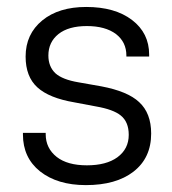

<svg xmlns="http://www.w3.org/2000/svg" viewBox="-20 -534 502 560"><path d="M96.7 -34.2Q46.9 -74.2 46.9 -141.6V-146.5H113.3V-142.6Q113.3 -101.6 145.5 -76.2Q176.8 -51.8 233.4 -51.8Q290 -51.8 322.3 -75.2Q355.5 -99.6 355.5 -140.6Q355.5 -178.7 332 -197.3Q310.5 -214.8 259.8 -223.6L197.3 -235.4Q123 -248 88.9 -279.3Q54.7 -310.5 54.7 -369.1Q54.7 -434.6 103.5 -474.6Q151.4 -513.7 231.4 -513.7Q315.4 -513.7 365.2 -475.6Q415 -437.5 415 -375V-369.1H348.6V-372.1Q348.6 -411.1 318.4 -434.6Q287.1 -458 233.4 -458Q179.7 -458 150.4 -434.6Q121.1 -411.1 121.1 -372.1Q121.1 -339.8 141.6 -320.3Q162.1 -301.8 209 -293.9L275.4 -282.2Q352.5 -267.6 385.7 -236.3Q420.9 -204.1 420.9 -144.5Q420.9 -73.2 369.1 -33.2Q318.4 5.9 230.5 5.9Q147.5 5.9 96.7 -34.2Z"/></svg>

Font: Altinn-DIN
Style: Regular
Weight: 400
Designer: Charles Nix
Foundry: Altinn
Version: Version 2.00